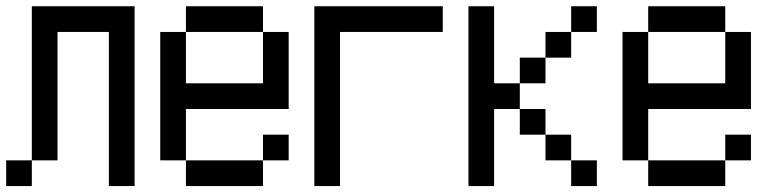

<svg xmlns="http://www.w3.org/2000/svg" viewBox="-20 -687 2540 623"><path d="M0 -83.3V-166.7H83.3V-83.3ZM333.3 -83.3V-583.3H166.7V-166.7H83.3V-666.7H416.7V-83.3Z M500 -166.7V-583.3H583.3V-416.7H833.3V-583.3H916.7V-333.3H583.3V-166.7ZM583.3 -166.7H833.3V-83.3H583.3ZM583.3 -583.3V-666.7H833.3V-583.3ZM833.3 -166.7V-250H916.7V-166.7Z M1000 -83.3V-666.7H1416.7V-583.3H1083.3V-83.3Z M1500 -83.3V-666.7H1583.3V-416.7H1666.7V-333.3H1583.3V-83.3ZM1666.7 -416.7V-500H1750V-416.7ZM1666.7 -333.3H1750V-250H1666.7ZM1833.3 -166.7H1916.7V-83.3H1833.3ZM1833.3 -250V-166.7H1750V-250ZM1833.3 -583.3V-500H1750V-583.3ZM1833.3 -666.7H1916.7V-583.3H1833.3Z M2000 -166.7V-583.3H2083.3V-416.7H2333.3V-583.3H2416.7V-333.3H2083.3V-166.7ZM2083.3 -166.7H2333.3V-83.3H2083.3ZM2083.3 -583.3V-666.7H2333.3V-583.3ZM2333.3 -166.7V-250H2416.7V-166.7Z"/></svg>

Font: GalmuriMono11 Regular
Style: Regular
Weight: 400
Designer: Lee Minseo (quiple)
Version: Version 2.399;hotconv 1.1.1;makeotfexe 2.6.0 DEVELOPMENT